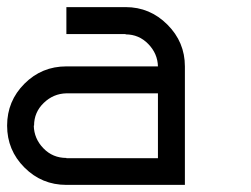

<svg xmlns="http://www.w3.org/2000/svg" viewBox="-20 -520 707 540"><path d="M500 0H166.7Q97.5 0 48.8 -48.8Q0 -97.5 0 -166.7Q0 -235.8 48.8 -284.6Q97.5 -333.3 166.7 -333.3H424.2Q423.3 -369.2 397.1 -396.2Q370.8 -423.3 333.3 -423.3V-424.2H166.7V-500H333.3Q401.7 -500 450.8 -450.8Q500 -401.7 500 -333.3ZM424.2 -75V-257.5H166.7Q130 -256.7 102.9 -230.4Q75.8 -204.2 75.8 -166.7H75Q75.8 -130 102.1 -102.9Q128.3 -75.8 166.7 -75.8V-75Z"/></svg>

Font: 0xA000-Squareish-Mono
Style: Squareish-Mono
Weight: 400
Version: Version 0.1